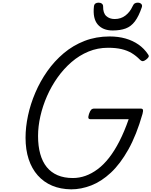

<svg xmlns="http://www.w3.org/2000/svg" viewBox="-20 -1404 1138 1443"><path d="M515 19Q435 18 372 -8.5Q309 -35 264 -85.5Q219 -136 195.5 -207.5Q172 -279 172 -369Q172 -449 190.5 -535.5Q209 -622 245.5 -707.5Q282 -793 335.5 -869Q389 -945 459 -1004Q529 -1063 615.5 -1096.5Q702 -1130 804 -1130Q869 -1130 923.5 -1114.5Q978 -1099 1021 -1069Q1064 -1039 1093 -995Q1101 -984 1096.5 -975.5Q1092 -967 1078 -956Q1065 -946 1055 -944.5Q1045 -943 1032 -955Q1003 -985 969.5 -1005Q936 -1025 893 -1035Q850 -1045 792 -1045Q714 -1045 645 -1016.5Q576 -988 517.5 -937.5Q459 -887 412.5 -821.5Q366 -756 333.5 -682Q301 -608 283.5 -531Q266 -454 266 -382Q266 -306 282.5 -247Q299 -188 331.5 -148Q364 -108 413 -87Q462 -66 528 -66Q576 -66 622.5 -82.5Q669 -99 714 -132.5Q759 -166 800 -218.5Q841 -271 878 -343.5Q915 -416 947 -508H662Q647 -508 644.5 -517Q642 -526 649 -548Q657 -571 665.5 -579.5Q674 -588 689 -588H1036Q1051 -588 1054 -579.5Q1057 -571 1051 -548Q1006 -390 945 -281Q884 -172 813 -106Q742 -40 666 -10.5Q590 19 515 19ZM827 -1175Q753 -1175 714.5 -1220Q676 -1265 686 -1356Q688 -1371 697 -1377.5Q706 -1384 721 -1384Q736 -1384 745.5 -1376.5Q755 -1369 755 -1356Q754 -1306 778.5 -1283.5Q803 -1261 842 -1261Q889 -1261 923 -1287.5Q957 -1314 975 -1354Q983 -1372 992 -1378Q1001 -1384 1015 -1384Q1032 -1384 1041.5 -1374.5Q1051 -1365 1046 -1350Q1023 -1282 994 -1243.5Q965 -1205 924.5 -1190Q884 -1175 827 -1175Z"/></svg>

Font: Playwrite CU
Style: Regular
Weight: 400
Designer: Veronika Burian, José Scaglione
Foundry: TypeTogether
Version: Version 1.002